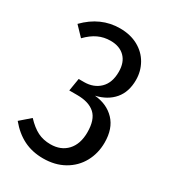

<svg xmlns="http://www.w3.org/2000/svg" viewBox="-170 -774 792 880"><g transform="rotate(30 225.5 -333.5)"><path d="M386 -511Q386 -448 352.5 -408.5Q319 -369 259 -355Q325 -349 365 -307Q405 -265 405 -191Q405 -134 379.5 -87.5Q354 -41 306.5 -14Q259 13 196 13Q139 13 93.5 -9.5Q48 -32 10 -78L63 -124Q95 -90 125 -75Q155 -60 193 -60Q248 -60 280.5 -95Q313 -130 313 -192Q313 -259 281 -288Q249 -317 187 -317H145L156 -384H184Q235 -384 267 -415Q299 -446 299 -504Q299 -554 271.5 -581.5Q244 -609 196 -609Q161 -609 131 -595Q101 -581 72 -551L25 -600Q103 -680 205 -680Q260 -680 301 -657.5Q342 -635 364 -596Q386 -557 386 -511Z"/></g></svg>

Font: Fira Sans Condensed
Style: Regular
Weight: 400
Width: 3
Designer: bBox Type GmbH & Carrois Corporate GbR & Edenspiekermann AG
Foundry: bBox Type GmbH & Carrois Corporate GbR & Edenspiekermann AG
Version: Version 4.301